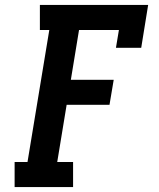

<svg xmlns="http://www.w3.org/2000/svg" viewBox="-20 -755 640 775"><path d="M39 0V-101H91L179 -634H141V-735H578L550 -562H448L460 -634H299L266 -433H439L422 -332H249L211 -101H275V0Z"/></svg>

Font: Iosevka Slab Extended Oblique
Style: Bold
Weight: 700
Width: 7
Italic angle: -9°
Monospace: yes
Designer: Belleve Invis
Foundry: Belleve Invis
Version: Version 11.1.1; ttfautohint (v1.8.3)